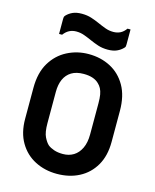

<svg xmlns="http://www.w3.org/2000/svg" viewBox="-138 -1034 926 1146"><g transform="rotate(15 325.0 -461.0)"><path d="M325.1 -720Q400.4 -720 460.7 -688.5Q521 -657 556.5 -595Q592.1 -532.9 592.1 -439.9V-248.7Q592.1 -162.7 557.1 -102.6Q522.1 -42.5 462 -11.3Q402 20 324.9 20Q250.3 20 189.5 -11.3Q128.8 -42.5 93.4 -102.7Q57.9 -162.8 57.9 -248.8V-439.9Q57.9 -532.9 95 -595Q132.2 -657 193.4 -688.5Q254.6 -720 325.1 -720ZM193.3 -258.2Q193.3 -200.8 207.3 -172.8Q221.3 -144.8 236.2 -131.6Q250.5 -120 274.1 -111.9Q297.6 -103.8 329.1 -103.8Q366.6 -103.8 395 -121.2Q423.3 -138.5 440 -173.2Q456.7 -208 456.7 -258.9V-451.3Q456.7 -482.6 453 -504.2Q449.2 -525.8 441.2 -540.9Q433.2 -555.9 421.2 -566.9Q406 -582 382.9 -589.9Q359.8 -597.9 326.9 -597.9Q281.5 -597.9 251.9 -579.8Q222.4 -561.6 207.8 -529Q193.3 -496.4 193.3 -451.3ZM431.3 -885.6Q454.8 -885.6 473.9 -894.9Q493.1 -904.3 508.9 -926.4H527.6Q527.6 -901.2 527.6 -877.1Q527.6 -853 527.6 -833.5Q527.6 -825.4 526.6 -821Q525.6 -816.7 520.6 -811.7Q504.6 -794.8 482.2 -784.8Q459.8 -774.7 426.4 -774.7Q393.7 -774.7 367 -783.4Q340.3 -792.1 316.4 -802.9Q292.5 -813.7 268.6 -822.4Q244.8 -831.1 218.7 -831.1Q195.2 -831.1 176.1 -821.3Q156.9 -811.6 141.1 -790.3H122.4Q122.4 -815.5 122.4 -839.2Q122.4 -863 122.4 -883.2Q122.4 -890.3 123.4 -894.7Q124.4 -899.2 129.4 -905Q145.4 -921.9 167.8 -932Q190.2 -942 223.6 -942Q256.3 -942 283.1 -933.3Q309.9 -924.6 333.8 -913.8Q357.7 -903 381.5 -894.3Q405.2 -885.6 431.3 -885.6Z"/></g></svg>

Font: Recursive Sans Linear Light
Style: Regular
Weight: 300
Version: Version 1.085